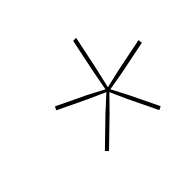

<svg xmlns="http://www.w3.org/2000/svg" viewBox="-97 -884 723 723"><g transform="rotate(-45 264.0 -523.0)"><path d="M395 -316 339 -432 310 -497 254 -440 152 -341 141 -352 243 -451 302 -505 235 -535 120 -590 127 -604 242 -549 307 -515 322 -595 350 -730H366L337 -592L319 -514L393 -531L526 -558L528 -542L395 -515L320 -502L353 -439L409 -323Z"/></g></svg>

Font: Elaine Sans Thin
Style: Italic
Weight: 250
Italic angle: -13°
Designer: Wei Huang
Foundry: Wei Huang
Version: Version 2.001;December 24, 2019;FontCreator 12.0.0.2547 64-b